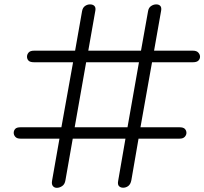

<svg xmlns="http://www.w3.org/2000/svg" viewBox="-20 -876 954 896"><path d="M245 0.5Q233.5 0.5 226.8 -7.8Q220 -16 223 -33L257.5 -229H75.5Q59 -229 51.5 -237.5Q44 -246 44 -256Q44 -266.5 50.8 -274.2Q57.5 -282 75.5 -282H266.5L321 -585.5H139Q120.5 -585.5 113.2 -593Q106 -600.5 106 -611.5Q106 -622 113.5 -630.8Q121 -639.5 139 -639.5H330.5L363 -824Q366 -840.5 376.8 -848Q387.5 -855.5 400 -855.5Q413.5 -855.5 420.5 -848.2Q427.5 -841 425 -826.5L392 -639.5H638L671 -824Q673.5 -840 685 -847.8Q696.5 -855.5 709 -855.5Q722 -855.5 728.2 -848.2Q734.5 -841 732 -826.5L699 -639.5H880.5Q897.5 -639.5 905.5 -630.5Q913.5 -621.5 913.5 -611.5Q913.5 -601 905.8 -593.2Q898 -585.5 880.5 -585.5H689.5L635.5 -282H818Q836 -282 843 -274.2Q850 -266.5 850 -256Q850 -246 842.2 -237.5Q834.5 -229 818 -229H626.5L593 -35Q589.5 -16.5 578.8 -8.2Q568 0 554.5 0Q542.5 0 535.2 -7.5Q528 -15 531.5 -32.5L565.5 -229H319.5L285.5 -35.5Q282.5 -16 270.2 -7.8Q258 0.5 245 0.5ZM328.5 -282H575L628.5 -585.5H382Z"/></svg>

Font: Edu QLD Hand
Style: Regular
Weight: 400
Designer: Tina and Corey Anderson, Eben Sorkin
Foundry: Sorkin Type Co.
Version: Version 2.000